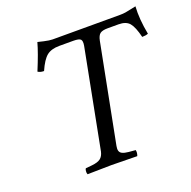

<svg xmlns="http://www.w3.org/2000/svg" viewBox="-119 -776 893 896"><g transform="rotate(-20 328.0 -328.0)"><path d="M229 -645H563Q579 -645 591.5 -647Q604 -649 619 -652.5Q634 -656 645 -658Q641 -595 656 -518Q644 -513 626 -513Q613 -566 596 -586Q579 -606 542 -606H488Q462 -606 450.5 -597.5Q439 -589 434 -564L339 -76Q336 -61 339 -51.5Q342 -42 352.5 -37Q363 -32 383 -30L417 -27Q418 -24 418 -18Q418 -12 416.5 -6Q415 0 414 2Q326 0 287 0Q257 0 167 2Q164 -5 165 -14.5Q166 -24 169 -27L200 -30Q230 -33 243.5 -43.5Q257 -54 262 -76L357 -567Q361 -590 353.5 -598Q346 -606 317 -606H248Q208 -606 185.5 -588Q163 -570 141 -520Q122 -520 111 -528Q145 -610 158 -658Q161 -657 187.5 -651Q214 -645 229 -645Z"/></g></svg>

Font: Linux Libertine O
Style: Italic
Weight: 400
Italic angle: -12°
Designer: Philipp H. Poll
Foundry: Philipp H. Poll
Version: Version 5.1.6